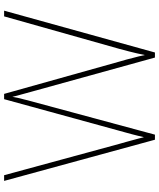

<svg xmlns="http://www.w3.org/2000/svg" viewBox="58 -812 754 909"><g transform="rotate(-90 434.5 -357.0)"><path d="M839 -714 641 0H617L456 -582Q452 -596 449 -607.5Q446 -619 443 -629.5Q440 -640 437 -651Q434 -662 431 -675Q429 -662 427 -652.5Q425 -643 423 -635.5Q421 -628 419 -620.5Q417 -613 415 -604L252 0H228L33 -714H60L208 -170Q213 -152 217.5 -136.5Q222 -121 225.5 -107Q229 -93 233 -79.5Q237 -66 240 -52Q243 -66 246.5 -79.5Q250 -93 253.5 -107Q257 -121 261.5 -136.5Q266 -152 271 -171L420 -714H445L598 -168Q604 -149 608 -133Q612 -117 615.5 -103.5Q619 -90 622.5 -76.5Q626 -63 629 -48Q633 -68 637 -85.5Q641 -103 646 -122.5Q651 -142 658 -168L812 -714Z"/></g></svg>

Font: Noto Sans Hebrew Thin
Style: Regular
Weight: 250
Designer: Monotype Design Team
Foundry: Monotype Imaging Inc.
Version: Version 2.003